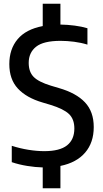

<svg xmlns="http://www.w3.org/2000/svg" viewBox="-20 -880 547 1020"><path d="M207 120V9.5Q168 8.5 124.5 1.5Q81 -5.5 42.5 -18.5V-105.5Q86 -91.5 131 -84.2Q176 -77 215 -77Q297.5 -77 336.2 -107.8Q375 -138.5 375 -197.5Q375 -247 346.5 -274.2Q318 -301.5 248 -323L206 -335.5Q120.5 -360.5 75 -409.5Q29.5 -458.5 29.5 -539.5Q29.5 -619.5 73.8 -672Q118 -724.5 207 -741.5V-860H301V-749.5Q338.5 -749 376.5 -744Q414.5 -739 444.5 -730V-643Q410.5 -653.5 373.5 -658.2Q336.5 -663 301.5 -663Q211 -663 171.8 -631.8Q132.5 -600.5 132.5 -546Q132.5 -498.5 158.5 -471.8Q184.5 -445 250 -425L292 -412.5Q384.5 -386 431.2 -336.5Q478 -287 478 -205Q478 -122.5 432.2 -69.2Q386.5 -16 301 1.5V120Z"/></svg>

Font: Encode Sans SmCnd Md
Style: Regular
Weight: 500
Width: 4
Designer: Multiple Designers
Foundry: Impallari Type
Version: Version 3.002; ttfautohint (v1.8.3) -l 8 -r 50 -G 200 -x 14 